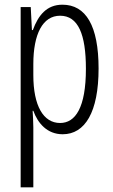

<svg xmlns="http://www.w3.org/2000/svg" viewBox="-20 -562 483 818"><path d="M246 -542C179 -542 143 -497 120 -434H116L111 -532H68V236H122V-19C122 -45 120 -70 119 -90H122C141 -37 181 10 247 10C342 10 400 -84 400 -270C400 -452 346 -542 246 -542ZM236 -495C313 -495 346 -416 346 -269C346 -103 301 -38 236 -38C165 -38 122 -111 122 -242V-289C122 -417 162 -495 236 -495Z"/></svg>

Font: Noto Sans Georgian ExtraCondensed Light
Style: Regular
Weight: 300
Width: 2
Designer: Monotype Design Team, Akaki Razmadze
Foundry: Google LLC
Version: Version 2.005